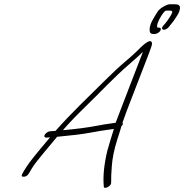

<svg xmlns="http://www.w3.org/2000/svg" viewBox="-20 -851 867 904"><path d="M729.1 -721H722.1C714.1 -727 726.3 -756 739.2 -776C750.1 -792 755.5 -801 763.5 -801H780.5C786.5 -801 790.5 -799 791.5 -795C790.1 -788 785.2 -780 779.7 -771L768.3 -754C765.4 -750 761.9 -745 757.5 -740L748.5 -730C740.6 -720 740.2 -713 751.2 -711C756.7 -710 765.7 -714 774.1 -723L782 -733C788.9 -741 794.4 -748 797.9 -753L813.7 -777C821.6 -789 826.5 -801 827.4 -813C828.3 -825 820.3 -831 803.3 -831H781.3C766.8 -832 731.9 -812 722.5 -797C717.6 -789 712.6 -781 707.2 -772C689.4 -744 682.1 -721 685.2 -703C686.3 -695 692.3 -691 701.3 -691H709.3C717.3 -691 729.8 -698 734.7 -706C739.7 -714 737.1 -721 729.1 -721ZM190.9 -217C185.9 -209 190 -203 198 -203L211.5 -204H215.5C156 -134 119.8 -89 107 -69L98.1 -55C94.6 -50 89.7 -42 84.3 -31C79.8 -22 82.9 -18 93.4 -19C111.8 -20 118.7 -40 128.1 -55L137 -69C153.3 -94 229.1 -183 248.9 -207C314.9 -213 365.9 -219 403.3 -226C440.8 -233 471.2 -238 495.7 -241L516.2 -244C504.5 -206 493.7 -172 485 -140C469.4 -74 464.4 -19 468.7 27C468.8 43 504.2 26 503.1 10L503.5 1C502.9 -10 503.7 -34 506.5 -70C509.2 -106 517.4 -147 531.6 -192C543.3 -228 550.1 -250 551.6 -257C559.5 -263 559.5 -271 556.9 -274C566.7 -302 580.9 -341 600.6 -391C633.9 -477 653.1 -526 681 -599C690.8 -625 696.7 -641 695.7 -647C691.4 -679 642.3 -628 624.4 -610C609 -595 591.2 -579 567.3 -559C543.5 -539 512.2 -510 473 -471C396.5 -395 314.6 -318 241.7 -235C236.2 -234 232.2 -234 229.2 -234L215.8 -233C207.8 -233 195.8 -225 190.9 -217ZM276.2 -238C306.5 -273 341.2 -309 379.4 -346C449.9 -414 518.8 -489 587.9 -548C619.2 -575 641 -595 653 -607C616.2 -510 562.7 -375 524.5 -273L510.5 -271C486 -268 457.5 -263 425.6 -257C393.6 -251 344.2 -244 276.2 -238Z"/></svg>

Font: MewTooHand
Style: UltimateIta
Weight: 400
Designer: Mew Too, Robert Jablonski
Version: Version 0.77